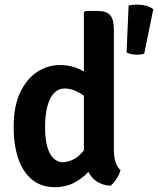

<svg xmlns="http://www.w3.org/2000/svg" viewBox="-20 -782 672 816"><path d="M526.5 -758.5Q534.5 -760.5 543.5 -761.5Q552.5 -762.5 562.5 -762.5Q582.5 -762.5 600.2 -757.8Q618 -753 631.5 -743L593 -554Q586 -551.5 578.2 -550.5Q570.5 -549.5 562.5 -549.5Q550.5 -549.5 538.2 -552Q526 -554.5 518 -559ZM464 -142.5Q464 -116 470.8 -93.8Q477.5 -71.5 492 -59.5Q488 -42 475.2 -22Q462.5 -2 449 7.5Q391 2.5 363.8 -38Q336.5 -78.5 336.5 -134V-729L343 -735.5H393.5Q433 -735.5 448.5 -717.2Q464 -699 464 -655ZM38 -242.5Q38 -330 65.5 -388.5Q93 -447 137.8 -476.2Q182.5 -505.5 234 -505.5Q284 -505.5 324 -485Q364 -464.5 398.5 -442L380 -345Q351 -368 318.2 -387Q285.5 -406 255 -406Q229 -406 210.5 -387.2Q192 -368.5 181.8 -331.8Q171.5 -295 171.5 -241.5Q171.5 -189 181.5 -156Q191.5 -123 208.8 -107.8Q226 -92.5 246 -92.5Q266.5 -92.5 290.8 -104Q315 -115.5 337 -143.5Q359 -171.5 371.5 -220L400.5 -137.5Q393.5 -100 367.2 -65.5Q341 -31 301.5 -8.8Q262 13.5 213.5 13.5Q155 13.5 115.8 -19Q76.5 -51.5 57.2 -109.2Q38 -167 38 -242.5Z"/></svg>

Font: Signika Light SemiBold
Style: Regular
Weight: 600
Version: Version 2.003;gftools[0.9.32]